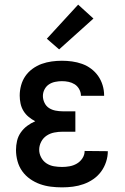

<svg xmlns="http://www.w3.org/2000/svg" viewBox="-20 -800 540 828"><path d="M248 8Q223 8 199 5Q175 2 152.5 -6Q130 -14 110 -28Q90 -42 76 -61.5Q62 -81 55.5 -105Q49 -129 49 -153Q49 -173 53.5 -192.5Q58 -212 69.5 -228.5Q81 -245 97 -257Q113 -269 132 -277Q117 -285 103.5 -296Q90 -307 81 -322Q72 -337 68.5 -354Q65 -371 65 -388Q65 -410 71 -432Q77 -454 89.5 -472Q102 -490 120.5 -503.5Q139 -517 160 -524.5Q181 -532 203 -535Q225 -538 247 -538Q269 -538 291 -535Q313 -532 334 -524.5Q355 -517 373 -503.5Q391 -490 403.5 -472Q416 -454 422.5 -432.5Q429 -411 429 -389Q429 -389 429 -388.5Q429 -388 429 -387H329Q329 -387 329 -387.5Q329 -388 329 -388Q329 -402 321.5 -415.5Q314 -429 302 -436.5Q290 -444 276 -447Q262 -450 247 -450Q233 -450 218 -447Q203 -444 191 -436Q179 -428 172 -414.5Q165 -401 165 -386Q165 -371 172 -356.5Q179 -342 191.5 -334Q204 -326 219.5 -323Q235 -320 250 -320H305V-232H250Q232 -232 214 -228.5Q196 -225 181 -215Q166 -205 157.5 -188.5Q149 -172 149 -154Q149 -137 157.5 -121Q166 -105 180.5 -95.5Q195 -86 212.5 -83Q230 -80 248 -80Q264 -80 280.5 -83Q297 -86 311.5 -94.5Q326 -103 335.5 -117.5Q345 -132 345 -149L445 -148Q445 -125 437.5 -102Q430 -79 416 -60Q402 -41 382.5 -27.5Q363 -14 340.5 -6Q318 2 294.5 5Q271 8 248 8ZM235 -587 182 -633 317 -780 383 -720Z"/></svg>

Font: Iosevka Slab Semibold
Style: Regular
Weight: 600
Monospace: yes
Designer: Belleve Invis
Foundry: Belleve Invis
Version: Version 11.1.1; ttfautohint (v1.8.3)